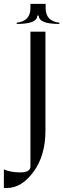

<svg xmlns="http://www.w3.org/2000/svg" viewBox="-119 -831 328 996"><path d="M38.9 32.2V-666.7H116.7V-152.2Q116.7 -24.4 55 60Q-6.7 144.4 -84.4 144.4H-98.9V47.8Q-63.3 63.3 -14.4 63.3Q38.9 63.3 38.9 32.2ZM71.1 -750H82.2Q82.2 -706.7 188.9 -706.7V-713.3Q117.8 -721.1 117.8 -788.9V-811.1H68.9ZM74.4 -750H85.6L87.8 -811.1H38.9V-788.9Q38.9 -721.1 -32.2 -713.3V-706.7Q74.4 -706.7 74.4 -750Z"/></svg>

Font: Le Murmure
Style: Regular
Weight: 600
Width: 2
Designer: Jeremy Landes, Alexander Slobzheninov (Cyrillic)
Foundry: Velvetyne Type Foundry
Version: Version 1.0